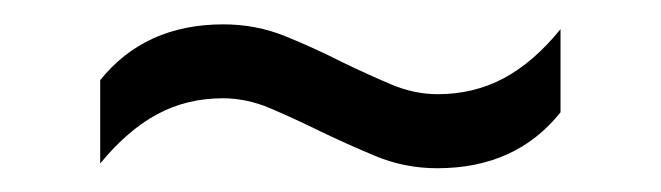

<svg xmlns="http://www.w3.org/2000/svg" viewBox="-20 -458 551 160"><path d="M344.4 -317.8Q317.3 -317.8 292.8 -328Q268.3 -338.2 245.4 -349.3Q224.6 -359.5 205.1 -367.8Q185.6 -376.1 165.8 -376.1Q135.7 -376.1 111 -362.8Q86.3 -349.5 63.5 -321.8V-391.2Q100.8 -437.7 166.2 -437.7Q193.6 -437.7 218.1 -427.7Q242.6 -417.7 265.2 -406.2Q286.1 -396.1 305.6 -387.8Q325.1 -379.5 344.8 -379.5Q374.8 -379.5 399.8 -392.8Q424.8 -406.2 447.1 -433.7V-364.4Q409.9 -317.8 344.4 -317.8Z"/></svg>

Font: Encode Sans Condensed Thin
Style: Regular
Weight: 100
Width: 3
Designer: Multiple Designers
Foundry: Impallari Type
Version: Version 3.002